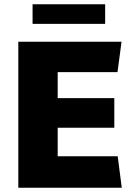

<svg xmlns="http://www.w3.org/2000/svg" viewBox="-20 -882 640 902"><path d="M66 0V-686H551L532 -543H251V-421H517V-282H251V-148H533L552 0ZM133 -770V-862H474V-770Z"/></svg>

Font: Chivo Mono ExtraBold
Style: Regular
Weight: 800
Monospace: yes
Designer: Hector Gatti
Foundry: Omnibus-Type
Version: Version 1.008